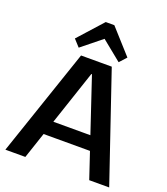

<svg xmlns="http://www.w3.org/2000/svg" viewBox="-166 -1060 1024 1175"><g transform="rotate(20 346.0 -472.0)"><path d="M246 -700H446L684 0H554L348 -615H344L138 0H8ZM169 -261H522V-170H169ZM175 -785 318 -944H374L517 -785L476 -740L312 -873H381L216 -740Z"/></g></svg>

Font: Pathway Extreme 12pt SemiBold
Style: Regular
Weight: 600
Version: Version 1.001;gftools[0.9.26]